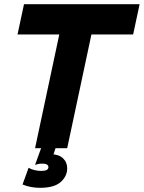

<svg xmlns="http://www.w3.org/2000/svg" viewBox="-20 -710 689 920"><path d="M148 0 295 -690H449L302 0ZM64 -545 95 -690H649L618 -545ZM171 190Q150 190 128.5 186Q107 182 88 174L117 94Q131 102 147 105.5Q163 109 178 109Q195 109 203.5 104.5Q212 100 212 91Q212 74 182 74Q173 74 165 75.5Q157 77 148 80L181 -11L249 -9L232 43L223 29Q261 29 281.5 48Q302 67 302 97Q302 134 271 162Q240 190 171 190Z"/></svg>

Font: Radio Canada Big
Style: Bold Italic
Weight: 700
Italic angle: -12°
Designer: Étienne Aubert Bonn
Foundry: Coppers and Brasses
Version: Version 1.001